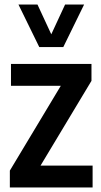

<svg xmlns="http://www.w3.org/2000/svg" viewBox="-20 -828 448 848"><path d="M23.5 0V-74.5L248.5 -449H28.5V-545.5H384V-471L159 -96.5H389V0ZM153.5 -620 61.5 -808H145.5L206.5 -676.5L267.5 -808H351.5L259.5 -620Z"/></svg>

Font: Encode Sans Condensed Condensed SemiBold
Style: Regular
Weight: 600
Width: 3
Designer: Multiple Designers
Foundry: Impallari Type
Version: Version 3.000; ttfautohint (v1.8.3) -l 8 -r 50 -G 200 -x 14 